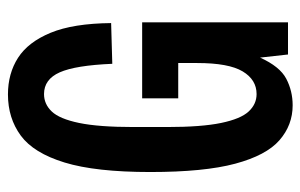

<svg xmlns="http://www.w3.org/2000/svg" viewBox="-160 -602 774 495"><g transform="rotate(-90 227.5 -355.0)"><path d="M203 12Q152 12 113 -22Q74 -56 52.5 -136Q31 -216 31 -355Q31 -496 55.5 -576Q80 -656 125 -689Q170 -722 231 -722Q285 -722 325.5 -696Q366 -670 390 -612Q414 -554 415 -456L310 -453Q306 -548 288 -588.5Q270 -629 232 -629Q206 -629 187 -609Q168 -589 157.5 -538.5Q147 -488 147 -398V-312Q147 -223 157.5 -172.5Q168 -122 187 -101.5Q206 -81 232 -81Q269 -81 290.5 -117Q312 -153 312 -234V-283H221V-376H417V0H334L326 -72Q303 -21 271.5 -4.5Q240 12 203 12Z"/></g></svg>

Font: Special Gothic Condensed Medium
Style: Regular
Weight: 500
Width: 3
Designer: Alistair McCready
Foundry: Monolith
Version: Version 1.000; ttfautohint (v1.8.4.7-5d5b)